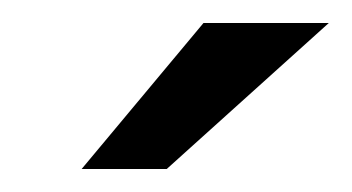

<svg xmlns="http://www.w3.org/2000/svg" viewBox="-20 -700 306 167"><path d="M266 -680H157L51 -553H125Z"/></svg>

Font: Gamestation Display
Style: Italic
Weight: 400
Designer: Jonas Hecksher
Foundry: Jonas Hecksher, Playtypeª, e-types AS
Version: Version 1.003